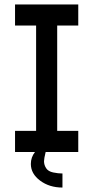

<svg xmlns="http://www.w3.org/2000/svg" viewBox="-20 -676 415 854"><path d="M135.7 0H46.9V-93.8H140.6V-562.5H46.9V-656.2H328.1V-562.5H234.4V-93.8H328.1V0H183.1Q175.8 29.8 175.8 41Q175.8 57.6 185.1 72Q194.3 86.4 216.6 91.1Q238.8 95.7 257.8 95.7V158.2Q199.7 158.2 158.4 127.4Q117.2 96.7 117.2 53.2Q117.2 23.4 135.7 0Z"/></svg>

Font: Lambda
Style: Regular
Weight: 400
Designer: GGBotNet
Version: 0.22